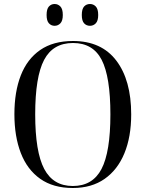

<svg xmlns="http://www.w3.org/2000/svg" viewBox="-20 -930 729 960"><path d="M344 10Q246 10 181 -36Q116 -82 84 -165Q52 -248 52 -359Q52 -471 84 -553Q116 -635 181 -680Q246 -725 345 -725Q487 -725 561.5 -627Q636 -529 636 -358Q636 -246 602 -163.5Q568 -81 503 -35.5Q438 10 344 10ZM344 0Q443 0 487.5 -85Q532 -170 532 -358Q532 -546 488.5 -630.5Q445 -715 345 -715Q245 -715 200.5 -630.5Q156 -546 156 -358Q156 -171 201 -85.5Q246 0 344 0ZM430 -801Q412 -801 400.5 -813.5Q389 -826 389 -855Q389 -885 400.5 -897.5Q412 -910 430 -910Q447 -910 459 -897.5Q471 -885 471 -855Q471 -826 459 -813.5Q447 -801 430 -801ZM253 -801Q236 -801 224.5 -813.5Q213 -826 213 -855Q213 -885 224.5 -897.5Q236 -910 253 -910Q270 -910 282 -897.5Q294 -885 294 -855Q294 -826 282 -813.5Q270 -801 253 -801Z"/></svg>

Font: Noto Serif Display SemiCondensed
Style: Regular
Weight: 400
Width: 4
Designer: Monotype Design Team
Foundry: Monotype Imaging Inc.
Version: Version 2.009